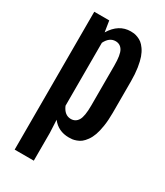

<svg xmlns="http://www.w3.org/2000/svg" viewBox="-219 -768 921 1073"><g transform="rotate(30 241.5 -231.5)"><path d="M183.1 -44.4 187 38.1V217.3H63.5V-672.4H160.2L171.4 -601.6Q218.8 -679.7 295.9 -679.7Q307.1 -679.7 316.9 -678.5Q326.7 -677.2 341.6 -671.6Q356.4 -666 368.4 -656.7Q380.4 -647.5 393.3 -629.2Q406.2 -610.8 415 -586.2Q423.8 -561.5 429.7 -523.4Q435.5 -485.4 435.5 -438.5V-234.9Q435.5 -188 429.7 -149.9Q423.8 -111.8 415 -87.2Q406.2 -62.5 392.8 -43.9Q379.4 -25.4 367.2 -15.9Q355 -6.3 339.4 -0.7Q323.7 4.9 313.5 6.1Q303.2 7.3 291 7.3Q223.1 7.3 183.1 -44.4ZM187 -137.2Q208 -87.9 249 -87.9Q279.3 -87.9 295.2 -114.3Q311 -140.6 311 -210.4V-467.8Q311 -537.6 295.4 -563.7Q279.8 -589.8 249.5 -589.8Q210 -589.8 187 -543.5Z"/></g></svg>

Font: FjallaOne
Style: Regular
Weight: 400
Designer: Irina Smirnova
Foundry: Irina Smirnova
Version: Version 1.001